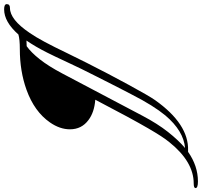

<svg xmlns="http://www.w3.org/2000/svg" viewBox="-232 -692 1003 954"><g transform="rotate(-90 270.0 -214.5)"><path d="M-154 267Q-187 267 -187 255Q-187 246 -164 246Q-56 246 41 125Q55 108 71 83.5Q87 59 110.5 18.5Q134 -22 168.5 -85.5Q203 -149 252 -243Q189 -248 151 -277Q105 -311 105 -369Q105 -419 139 -468Q193 -546 302 -585Q394 -618 504 -618Q552 -618 576 -625Q639 -696 701 -696Q727 -696 727 -683Q727 -667 708 -667Q650 -667 584 -569Q565 -542 540 -495.5Q515 -449 483 -382Q462 -339 435.5 -286Q409 -233 380.5 -179Q352 -125 326 -77Q300 -29 280 5.5Q260 40 250 54Q131 222 0 218H-7Q-77 267 -154 267ZM12 203Q97 196 174 105Q198 76 224 34.5Q250 -7 278 -62Q282 -70 296 -96.5Q310 -123 328.5 -160Q347 -197 367.5 -237Q388 -277 405.5 -313Q423 -349 434 -373Q452 -412 465 -439Q478 -466 486 -482Q515 -540 546 -585L518 -584Q487 -562 453 -519Q419 -476 383 -408L172 -8Q133 66 92 118Q51 170 12 203Z"/></g></svg>

Font: Love Light
Style: Regular
Weight: 400
Designer: Robert E. Leuschke
Foundry: Robert E. Leuschke
Version: Version 1.010; ttfautohint (v1.8.3)